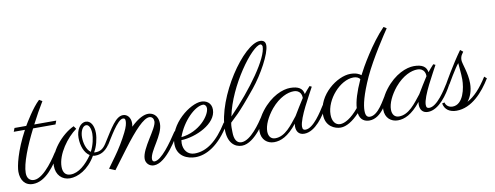

<svg xmlns="http://www.w3.org/2000/svg" viewBox="-75 -1023 3526 1368"><g transform="rotate(-10 1688.5 -339.0)"><path d="M14 -403 4 -377H85C9 -236 -13 -130 -13 -91C-13 -31 17 13 75 13C170 13 239 -93 285 -168L267 -182C258 -168 164 -14 88 -14C60 -14 37 -31 37 -73C37 -141 85 -261 144 -377H306L316 -403H157C185 -458 215 -511 243 -557L221 -570C170 -523 112 -425 99 -403Z M542 -133C565 -169 579 -228 579 -267C579 -319 558 -359 521 -359C481 -359 451 -312 451 -254C451 -197 471 -143 508 -120C464 -57 409 -7 351 -7C314 -7 296 -31 296 -72C296 -164 377 -272 446 -321L431 -342C341 -301 243 -186 243 -88C243 -23 284 19 342 19C398 19 475 -17 530 -111C536 -109 542 -109 548 -109C585 -109 619 -125 649 -168L632 -182C609 -146 587 -132 551 -132C548 -132 545 -132 542 -133ZM476 -254C476 -296 494 -334 520 -334C540 -334 553 -305 553 -267C553 -238 544 -187 520 -141C488 -163 476 -216 476 -254Z M1040 -253C1040 -322 994 -337 969 -337C941 -337 900 -322 842 -266C844 -275 845 -284 845 -292C845 -335 819 -359 791 -359C738 -359 698 -286 632 -182L650 -168C677 -210 747 -335 785 -335C797 -335 803 -332 803 -314C803 -298 798 -273 778 -234C753 -183 716 -123 684 -79L627 0L670 18C701 -23 771 -117 771 -117C864 -241 932 -312 973 -312C993 -312 1004 -296 1004 -276C1004 -224 889 -101 889 -25C889 6 913 32 947 32C1039 32 1135 -145 1151 -168L1133 -182C1082 -104 1005 5 956 5C948 5 940 0 940 -14C940 -73 1040 -170 1040 -253Z M1170 -111C1275 -114 1429 -184 1429 -287C1429 -338 1390 -357 1356 -357C1278 -357 1116 -239 1116 -93C1116 -1 1193 26 1249 26C1326 26 1421 -24 1506 -167L1489 -182C1411 -57 1333 -1 1247 -1C1196 -1 1168 -41 1168 -88C1168 -96 1169 -104 1170 -111ZM1174 -132C1214 -245 1308 -333 1365 -333C1378 -333 1389 -321 1389 -304C1389 -252 1306 -146 1174 -132Z M1843 -710C1725 -710 1488 -368 1488 -131C1488 -36 1536 3 1589 3C1685 3 1777 -161 1781 -168L1763 -182C1731 -133 1656 -22 1590 -22C1557 -22 1538 -49 1538 -105C1538 -125 1536 -147 1541 -172C1577 -209 1594 -212 1735 -385C1806 -472 1883 -611 1883 -672C1883 -701 1865 -710 1843 -710ZM1550 -215C1592 -429 1781 -685 1843 -685C1850 -685 1856 -673 1856 -668C1856 -583 1716 -386 1550 -215Z M2136 -332C2120 -315 2106 -298 2093 -282C2087 -323 2057 -343 1997 -343C1944 -343 1858 -311 1785 -216C1743 -161 1729 -112 1729 -75C1729 -15 1770 18 1819 18C1867 18 1921 -4 1986 -86C1985 -81 1984 -69 1984 -67C1984 -30 2002 -4 2041 -4C2121 -4 2189 -106 2222 -168L2205 -182C2178 -139 2112 -31 2055 -31C2042 -31 2033 -35 2033 -56C2033 -119 2125 -274 2151 -325ZM2001 -139C1954 -80 1904 -8 1832 -8C1801 -8 1783 -30 1783 -66C1783 -110 1809 -167 1853 -221C1913 -292 1976 -315 2016 -315C2072 -315 2074 -269 2074 -257C2055 -229 2018 -167 2001 -139Z M2728 -655C2630 -554 2541 -398 2514 -344C2502 -354 2479 -367 2437 -367C2342 -367 2195 -259 2195 -115C2195 -28 2263 -2 2304 -2C2345 -2 2392 -30 2441 -82C2448 -29 2485 -16 2514 -16C2604 -16 2653 -134 2675 -168L2658 -182C2632 -143 2583 -42 2523 -42C2503 -42 2491 -54 2491 -91C2491 -131 2506 -202 2563 -327C2619 -448 2727 -610 2749 -642ZM2440 -119C2385 -52 2337 -27 2305 -27C2271 -27 2248 -56 2248 -105C2248 -215 2358 -338 2454 -338C2475 -338 2493 -331 2501 -317C2462 -232 2443 -167 2440 -119Z M3031 -332C3015 -315 3001 -298 2988 -282C2982 -323 2952 -343 2892 -343C2839 -343 2753 -311 2680 -216C2638 -161 2624 -112 2624 -75C2624 -15 2665 18 2714 18C2762 18 2816 -4 2881 -86C2880 -81 2879 -69 2879 -67C2879 -30 2897 -4 2936 -4C3016 -4 3084 -106 3117 -168L3100 -182C3073 -139 3007 -31 2950 -31C2937 -31 2928 -35 2928 -56C2928 -119 3020 -274 3046 -325ZM2896 -139C2849 -80 2799 -8 2727 -8C2696 -8 2678 -30 2678 -66C2678 -110 2704 -167 2748 -221C2808 -292 2871 -315 2911 -315C2967 -315 2969 -269 2969 -257C2950 -229 2913 -167 2896 -139Z M3257 -383 3237 -399C3168 -303 3101 -184 3100 -182L3118 -168C3119 -170 3183 -281 3208 -309V-308C3208 -298 3216 -232 3216 -190C3216 -128 3193 -11 3115 -11C3076 -11 3063 -42 3063 -50L3045 -46C3053 0 3089 23 3138 23C3248 23 3334 -75 3390 -167L3373 -182C3324 -104 3276 -53 3225 -26C3249 -56 3266 -99 3266 -153C3266 -229 3234 -299 3234 -326C3234 -358 3250 -371 3257 -383Z"/></g></svg>

Font: Parisienne
Style: Regular
Weight: 400
Designer: Astigmatic (AOETI)
Foundry: Astigmatic (AOETI)
Version: Version 1.000